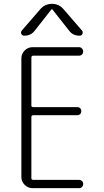

<svg xmlns="http://www.w3.org/2000/svg" viewBox="-20 -975 540 995"><path d="M152.3 -686.5Q143.6 -686.5 142.6 -677.7V-427.7Q142.6 -419.9 152.3 -419.9H380.9Q389.6 -419.9 395.5 -414.1Q401.4 -408.2 401.4 -398.9Q401.4 -389.6 395.5 -383.8Q389.6 -377.9 380.9 -377.9H152.3Q143.6 -377.9 142.6 -369.1V-51.8Q142.6 -43 152.3 -43H389.6Q398.4 -43 404.8 -37.1Q411.1 -31.2 411.1 -22Q411.1 -12.7 405.3 -6.3Q399.4 0 389.6 0H148.4Q125 0 107.9 -17.1Q90.8 -34.2 90.8 -56.6V-672.9Q90.8 -696.3 107.9 -713.4Q125 -730.5 148.4 -730.5H389.6Q398.4 -730.5 404.8 -723.6Q411.1 -716.8 411.1 -708Q411.1 -699.2 405.3 -692.9Q399.4 -686.5 389.6 -686.5ZM105.5 -790Q95.7 -790 90.8 -798.8Q85.9 -807.6 92.8 -816.4L187.5 -925.8Q211.9 -955.1 249.5 -955.1Q287.1 -955.1 310.5 -925.8L405.3 -816.4Q411.1 -808.6 407.2 -799.3Q403.3 -790 392.6 -790Q357.4 -790 337.9 -816.4L251 -926.8Q250 -927.7 249 -927.7L247.1 -926.8L160.2 -816.4Q140.6 -790 105.5 -790Z"/></svg>

Font: Rounded-X Mgen+ 1mn light
Style: Regular
Weight: 200
Designer: [Source Han Sans]
Ryoko NISHIZUKA  (kana & ideographs); Paul D. Hunt (Latin, Greek & Cyrillic); Wenlong ZHANG  (bopomofo
Version: Version 1.059.20150602